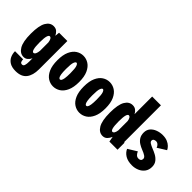

<svg xmlns="http://www.w3.org/2000/svg" viewBox="-35 -1435 2319 2319"><g transform="rotate(45 1125.0 -275.0)"><path d="M170.5 11Q110 11 72.5 -51.5Q35 -114 35 -251Q35 -388 70.8 -449.5Q106.5 -511 167.5 -511Q204 -511 226.8 -491Q249.5 -471 262.5 -441.5L268.5 -500H410V-16Q410 85.5 365.5 142.8Q321 200 223.5 200Q161 200 123 177Q85 154 67.5 116.2Q50 78.5 50 34H188.5Q188.5 51.5 194.8 70Q201 88.5 224.5 88.5Q245 88.5 252.5 65.5Q260 42.5 260 1.5V-55Q246.5 -26.5 224.5 -7.8Q202.5 11 170.5 11ZM184.5 -251Q184.5 -177.5 193.8 -143.2Q203 -109 220 -109Q236.5 -109 246.8 -129Q257 -149 260 -182V-325Q257 -352.5 246.8 -371.8Q236.5 -391 220 -391Q203.5 -391 194 -357.8Q184.5 -324.5 184.5 -251Z M674 11Q625 11 582.8 -16.2Q540.5 -43.5 514.5 -101.5Q488.5 -159.5 488.5 -251Q488.5 -342 514.5 -399.8Q540.5 -457.5 582.8 -484.8Q625 -512 674 -512Q723 -512 765.8 -484.8Q808.5 -457.5 835 -399.8Q861.5 -342 861.5 -251Q861.5 -159.5 835 -101.5Q808.5 -43.5 765.8 -16.2Q723 11 674 11ZM674 -107.5Q684 -107.5 692.2 -119Q700.5 -130.5 705.8 -161.5Q711 -192.5 711 -251Q711 -333 699.8 -363.2Q688.5 -393.5 674 -393.5Q659.5 -393.5 648.2 -364Q637 -334.5 637 -251Q637 -193 642.2 -162Q647.5 -131 656 -119.2Q664.5 -107.5 674 -107.5Z M1124 11Q1075 11 1032.8 -16.2Q990.5 -43.5 964.5 -101.5Q938.5 -159.5 938.5 -251Q938.5 -342 964.5 -399.8Q990.5 -457.5 1032.8 -484.8Q1075 -512 1124 -512Q1173 -512 1215.8 -484.8Q1258.5 -457.5 1285 -399.8Q1311.5 -342 1311.5 -251Q1311.5 -159.5 1285 -101.5Q1258.5 -43.5 1215.8 -16.2Q1173 11 1124 11ZM1124 -107.5Q1134 -107.5 1142.2 -119Q1150.5 -130.5 1155.8 -161.5Q1161 -192.5 1161 -251Q1161 -333 1149.8 -363.2Q1138.5 -393.5 1124 -393.5Q1109.5 -393.5 1098.2 -364Q1087 -334.5 1087 -251Q1087 -193 1092.2 -162Q1097.5 -131 1106 -119.2Q1114.5 -107.5 1124 -107.5Z M1520 11Q1459.5 11 1422 -51.5Q1384.5 -114 1384.5 -251Q1384.5 -388 1420.2 -449.5Q1456 -511 1517 -511Q1551 -511 1573.2 -493.2Q1595.5 -475.5 1608.5 -449V-750H1758.5V-120.5H1767V0H1628L1615.5 -68.5Q1602.5 -35.5 1579.2 -12.2Q1556 11 1520 11ZM1534.5 -251Q1534.5 -177.5 1543.5 -143.2Q1552.5 -109 1569.5 -109Q1585 -109 1595 -126.5Q1605 -144 1608.5 -173.5V-332Q1605 -357 1595 -374Q1585 -391 1570 -391Q1553 -391 1543.8 -357.8Q1534.5 -324.5 1534.5 -251Z M2023.5 11Q1951.5 11 1906 -16.8Q1860.5 -44.5 1841 -89.5L1954.5 -159.5Q1963 -138 1979.5 -120.2Q1996 -102.5 2022 -102.5Q2065.5 -102.5 2065.5 -142.5Q2065.5 -162.5 2043.2 -178.2Q2021 -194 1973.5 -212Q1944 -223.5 1913.8 -242.2Q1883.5 -261 1863.5 -292Q1843.5 -323 1843.5 -370Q1843.5 -417.5 1870.5 -449Q1897.5 -480.5 1940 -496.2Q1982.5 -512 2028.5 -512Q2075.5 -512 2109.2 -497.8Q2143 -483.5 2164.2 -462.2Q2185.5 -441 2194.5 -419.5L2083.5 -350.5Q2079.5 -369.5 2062.5 -386Q2045.5 -402.5 2024 -402.5Q2005.5 -402.5 1992.2 -394.2Q1979 -386 1979 -367.5Q1979 -350 2000.2 -336.5Q2021.5 -323 2057.5 -308.5Q2088.5 -297 2124 -278Q2159.5 -259 2184.5 -228Q2209.5 -197 2209.5 -149Q2209.5 -97 2183.2 -61.5Q2157 -26 2114.2 -7.5Q2071.5 11 2023.5 11Z"/></g></svg>

Font: Trispace Condensed
Style: Bold
Weight: 700
Width: 3
Designer: Tyler Finck
Foundry: Etcetera Type Company
Version: Version 1.210; ttfautohint (v1.8.3)